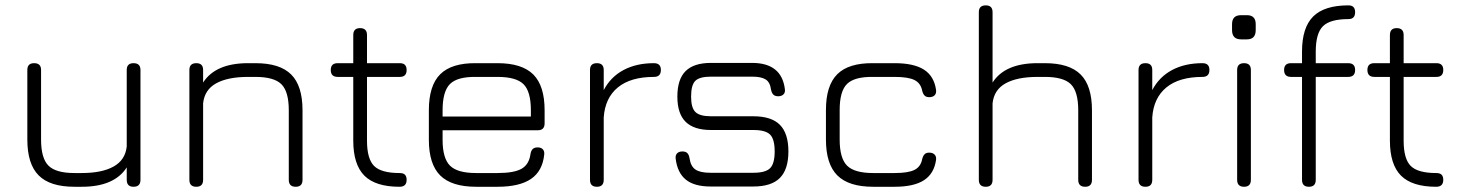

<svg xmlns="http://www.w3.org/2000/svg" viewBox="-20 -714 5582 734"><path d="M490.5 -472.5Q517 -472.5 517 -446.5V-26.5Q517 0 490.5 0Q464.5 0 464.5 -26.5V-74Q417 0 292.5 0H264.5Q171 0 127.8 -43.5Q84.5 -87 84.5 -180.5V-446.5Q84.5 -472.5 110.5 -472.5Q137 -472.5 137 -446.5V-180.5Q137 -109 165.2 -80.8Q193.5 -52.5 264.5 -52.5H292.5Q370 -52.5 414.5 -77.5Q459 -102.5 464.5 -154V-446.5Q464.5 -472.5 490.5 -472.5Z M730.5 0Q704 0 704 -26.5V-446.5Q704 -472.5 730.5 -472.5Q756.5 -472.5 756.5 -446.5V-398.5Q804 -472.5 928.5 -472.5H956.5Q1050 -472.5 1093.2 -429.2Q1136.5 -386 1136.5 -292.5V-26.5Q1136.5 0 1110.5 0Q1084 0 1084 -26.5V-292.5Q1084 -364 1055.8 -392Q1027.5 -420 956.5 -420H928.5Q851 -420 806.5 -395.5Q762 -371 756.5 -319V-26.5Q756.5 0 730.5 0Z M1507.5 0Q1415.5 0 1373 -42.5Q1330.5 -85 1330.5 -176.5V-420H1271Q1244.5 -420 1244.5 -446.5Q1244.5 -472.5 1271 -472.5H1330.5V-580Q1330.5 -606.5 1356.5 -606.5Q1383 -606.5 1383 -580V-472.5H1508.5Q1534.5 -472.5 1534.5 -446.5Q1534.5 -420 1508.5 -420H1383V-176.5Q1383 -106.5 1410.2 -79.5Q1437.5 -52.5 1507.5 -52.5Q1522 -52.5 1528.2 -46Q1534.5 -39.5 1534.5 -26.5Q1534.5 0 1507.5 0Z M1672 -216V-179.5Q1672 -109 1700.2 -80.8Q1728.5 -52.5 1800 -52.5H1882Q1945 -52.5 1973.8 -68.8Q2002.5 -85 2008 -125Q2010 -137.5 2016.2 -144Q2022.5 -150.5 2035.5 -150.5Q2048.5 -150.5 2055.2 -143.2Q2062 -136 2060.5 -123Q2054 -60 2010 -30Q1966 0 1882 0H1800Q1706.5 0 1663 -43.2Q1619.5 -86.5 1619.5 -179.5V-292.5Q1619.5 -387 1663 -430.2Q1706.5 -473.5 1800 -472.5H1882Q1975.5 -472.5 2018.8 -429.2Q2062 -386 2062 -292.5V-242.5Q2062 -216 2036 -216ZM1800 -420Q1728.5 -421 1700.2 -392.8Q1672 -364.5 1672 -292.5V-268.5H2009.5V-292.5Q2009.5 -364 1981.5 -392Q1953.5 -420 1882 -420Z M2262 0Q2235.5 0 2235.5 -26.5V-446.5Q2235.5 -472.5 2262 -472.5Q2288 -472.5 2288 -446.5V-369.5Q2314 -419.5 2363.2 -446Q2412.5 -472.5 2480 -472.5Q2506.5 -472.5 2506.5 -446.5Q2506.5 -420 2480 -420Q2391 -420 2342 -379.8Q2293 -339.5 2288 -265V-26.5Q2288 0 2262 0Z M2696 -1Q2634.5 -1 2602 -27.2Q2569.5 -53.5 2563 -107.5Q2561.5 -120.5 2568.5 -127.8Q2575.5 -135 2589 -135Q2601.5 -135 2607.8 -128.5Q2614 -122 2616 -109Q2620.5 -78 2638.8 -65.8Q2657 -53.5 2696 -53.5H2860Q2906.5 -53.5 2924 -71Q2941.5 -88.5 2941.5 -135Q2941.5 -182 2924 -199.5Q2906.5 -217 2860 -217H2698Q2633 -217 2601.2 -248.2Q2569.5 -279.5 2569.5 -344.5Q2569.5 -411 2601 -442.2Q2632.5 -473.5 2698 -473.5H2855Q2968 -473.5 2980.5 -373.5Q2982.5 -360.5 2975.2 -353.2Q2968 -346 2955 -346Q2942.5 -346 2936.2 -352.5Q2930 -359 2927.5 -371.5Q2924 -399.5 2907.2 -410.2Q2890.5 -421 2855 -421H2698Q2654.5 -421 2638.2 -405Q2622 -389 2622 -344.5Q2622 -302 2638.5 -285.8Q2655 -269.5 2698 -269.5H2860Q2929 -269.5 2961.5 -236.8Q2994 -204 2994 -135Q2994 -66.5 2961.5 -33.8Q2929 -1 2860 -1Z M3318 0Q3224.5 0 3181 -43.5Q3137.5 -87 3137.5 -180.5V-293.5Q3137.5 -387 3180.8 -430.2Q3224 -473.5 3318 -472.5H3400Q3473.5 -472.5 3512.2 -447.8Q3551 -423 3558.5 -370Q3560 -356.5 3552.8 -349.5Q3545.5 -342.5 3532.5 -342.5Q3520.5 -342.5 3514.5 -348.8Q3508.5 -355 3505.5 -367Q3500 -396 3476 -408Q3452 -420 3400 -420H3318Q3246.5 -421 3218.2 -393.2Q3190 -365.5 3190 -293.5V-180.5Q3190 -109 3218.2 -80.8Q3246.5 -52.5 3318 -52.5H3400Q3452 -52.5 3476 -64.5Q3500 -76.5 3505.5 -106Q3508.5 -118 3514.5 -124.2Q3520.5 -130.5 3532.5 -130.5Q3545.5 -130.5 3552.8 -123.2Q3560 -116 3558.5 -103Q3551 -50 3512.2 -25Q3473.5 0 3400 0Z M3748.5 0Q3722 0 3722 -26.5V-667.5Q3722 -693.5 3748.5 -693.5Q3774.5 -693.5 3774.5 -667.5V-398.5Q3822 -472.5 3946.5 -472.5H3974.5Q4068 -472.5 4111.2 -429.2Q4154.5 -386 4154.5 -292.5V-26.5Q4154.5 0 4128.5 0Q4102 0 4102 -26.5V-292.5Q4102 -364 4073.8 -392Q4045.5 -420 3974.5 -420H3946.5Q3869 -420 3824.5 -395.5Q3780 -371 3774.5 -319V-26.5Q3774.5 0 3748.5 0Z M4359 0Q4332.5 0 4332.5 -26.5V-446.5Q4332.5 -472.5 4359 -472.5Q4385 -472.5 4385 -446.5V-369.5Q4411 -419.5 4460.2 -446Q4509.5 -472.5 4577 -472.5Q4603.5 -472.5 4603.5 -446.5Q4603.5 -420 4577 -420Q4488 -420 4439 -379.8Q4390 -339.5 4385 -265V-26.5Q4385 0 4359 0Z M4724.5 -563.5Q4690 -563.5 4690 -599V-621.5Q4690 -656 4724.5 -656H4747Q4780.5 -656 4780.5 -621.5V-599Q4780.5 -563.5 4747 -563.5ZM4736 0Q4709.5 0 4709.5 -26.5V-446.5Q4709.5 -472.5 4736 -472.5Q4762 -472.5 4762 -446.5V-26.5Q4762 0 4736 0Z M4984 0Q4957.5 0 4957.5 -26.5V-420H4915.5Q4889 -420 4889 -446.5Q4889 -472.5 4915.5 -472.5H4957.5V-516.5Q4957.5 -608.5 5000.2 -651Q5043 -693.5 5135 -693.5Q5160.5 -693.5 5160.5 -667.5Q5160.5 -641 5135 -641Q5065 -641 5037.5 -613.8Q5010 -586.5 5010 -516.5V-472.5H5134Q5160.5 -472.5 5160.5 -446.5Q5160.5 -420 5134 -420H5010V-26.5Q5010 0 4984 0Z M5470.5 0Q5378.5 0 5336 -42.5Q5293.5 -85 5293.5 -176.5V-420H5234Q5207.5 -420 5207.5 -446.5Q5207.5 -472.5 5234 -472.5H5293.5V-580Q5293.5 -606.5 5319.5 -606.5Q5346 -606.5 5346 -580V-472.5H5471.5Q5497.5 -472.5 5497.5 -446.5Q5497.5 -420 5471.5 -420H5346V-176.5Q5346 -106.5 5373.2 -79.5Q5400.5 -52.5 5470.5 -52.5Q5485 -52.5 5491.2 -46Q5497.5 -39.5 5497.5 -26.5Q5497.5 0 5470.5 0Z"/></svg>

Font: Jura Light
Style: Regular
Weight: 400
Version: Version 5.106